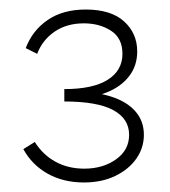

<svg xmlns="http://www.w3.org/2000/svg" viewBox="-20 -782 356 403"><path d="M133 -575V-590Q179 -590 212.5 -579.5Q246 -569 264 -548.5Q282 -528 282 -499Q282 -472 266.5 -449.5Q251 -427 222.5 -413Q194 -399 156 -399Q113 -399 80 -417.5Q47 -436 29 -469L53 -484Q70 -457 96.5 -442.5Q123 -428 157 -428Q196 -428 223.5 -447.5Q251 -467 251 -499Q251 -533 217.5 -551Q184 -569 115 -569V-595Q175 -595 206 -614.5Q237 -634 237 -669Q237 -702 213 -717.5Q189 -733 156 -733Q120 -733 94.5 -715.5Q69 -698 58 -669L34 -681Q48 -718 80 -740Q112 -762 160 -762Q213 -762 240.5 -737Q268 -712 268 -674Q268 -644 251 -622Q234 -600 204 -588Q174 -576 133 -575Z"/></svg>

Font: Ysabeau SC ExtraLight
Style: Regular
Weight: 250
Designer: Christian Thalmann (Catharsis Fonts)
Version: Version 2.001;gftools[0.9.30]; featfreeze: smcp